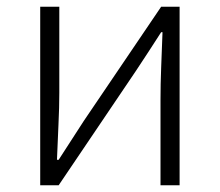

<svg xmlns="http://www.w3.org/2000/svg" viewBox="-20 -553 656 573"><path d="M100 -533H157V-276Q157 -233 154.5 -181.5Q152 -130 150 -76H155Q171 -101 192.5 -134Q214 -167 230 -192L461 -533H516V0H459V-256Q459 -301 461 -352Q463 -403 465 -457H461Q445 -432 423.5 -399Q402 -366 386 -342L155 0H100Z"/></svg>

Font: Kinto Sans Light
Style: Regular
Weight: 300
Designer: Authors: Ryoko NISHIZUKA  (kana & ideographs); Paul D. Hunt (Latin, Greek & Cyrillic); Wenlong ZHANG  (bopomofo); Sandol
Foundry: Adobe Systems Incorporated, ookami Inc.
Version: Version 0.001